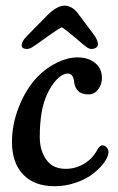

<svg xmlns="http://www.w3.org/2000/svg" viewBox="-20 -641 414 674"><path d="M144.5 -511.2Q136.7 -505.4 124.5 -496.8Q112.3 -488.3 107.2 -484.6Q102.1 -481 95.2 -476.6Q88.4 -472.2 83.7 -470.7Q79.1 -469.2 75.2 -469.2Q54.7 -469.2 56.2 -484.4Q57.6 -497.6 74.7 -514.6L146 -587.4Q180.2 -621.1 206.5 -621.1Q231.4 -621.1 251.5 -596.7L307.1 -522.5Q325.2 -498.5 323.7 -484.4Q323.2 -477.5 316.9 -473.4Q310.5 -469.2 300.8 -469.2Q296.9 -469.2 292.7 -470.7Q288.6 -472.2 282.7 -476.6Q276.9 -481 272.2 -484.6Q267.6 -488.3 258.1 -496.8Q248.5 -505.4 241.2 -511.2Q209 -538.1 196.8 -545.4Q189.5 -541.5 182.4 -537.1Q175.3 -532.7 163.1 -524.2Q150.9 -515.6 144.5 -511.2ZM252.4 -439.5Q290 -439.5 314 -419.9Q337.9 -400.4 337.9 -366.7Q337.9 -345.2 324.7 -327.4Q311.5 -309.6 291 -309.6Q266.6 -309.6 254.6 -321.5Q242.7 -333.5 240.7 -350.6Q237.8 -382.8 218.3 -382.8Q200.2 -382.8 180.7 -363.3Q161.1 -343.8 146 -311.5Q119.6 -256.3 119.6 -160.2Q119.6 -112.3 142.6 -80.3Q165.5 -48.3 210.4 -48.3Q244.6 -48.3 273.9 -65.4Q303.2 -82.5 319.3 -111.3Q329.6 -130.9 339.4 -130.9Q348.1 -130.9 354.5 -123.5Q360.8 -116.2 360.8 -107.4Q360.8 -91.8 346.4 -71.5Q332 -51.3 308.1 -32.2Q284.2 -13.2 247.6 -0.2Q210.9 12.7 171.9 12.7Q100.1 12.7 61 -28.6Q22 -69.8 22 -143.1Q22 -204.6 46.6 -266.8Q71.3 -329.1 111.8 -371.6Q143.1 -403.3 180.4 -421.4Q217.8 -439.5 252.4 -439.5Z"/></svg>

Font: Cooper* Medium
Style: Italic
Weight: 500
Italic angle: -7°
Designer: Owen Earl
Foundry: indestructible type*
Version: Version 0.001